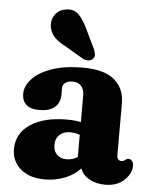

<svg xmlns="http://www.w3.org/2000/svg" viewBox="-52 -757 642 812"><g transform="rotate(5 269.0 -350.5)"><path d="M27.5 -104.5Q27.5 -171 85 -209.8Q142.5 -248.5 240.5 -248.5Q273 -248.5 299.5 -243V-357Q299.5 -382 286.2 -396.2Q273 -410.5 250 -410.5Q231 -410.5 219.2 -402Q207.5 -393.5 207.5 -380V-352.5Q207.5 -316.5 184.8 -297.5Q162 -278.5 120 -278.5Q82 -278.5 64 -295.2Q46 -312 46 -341Q46 -373.5 73.2 -403.8Q100.5 -434 154.8 -453.5Q209 -473 290 -473Q379.5 -473 422.5 -436.5Q465.5 -400 465.5 -336V-115Q465.5 -106.5 470 -100.2Q474.5 -94 484.5 -94Q490.5 -94 494.2 -95.8Q498 -97.5 501 -100Q503.5 -102 506.5 -103.8Q509.5 -105.5 513.5 -105.5Q524 -105.5 529.8 -97.5Q535.5 -89.5 535.5 -77.5Q535.5 -45.5 505.5 -16.8Q475.5 12 424.5 12Q385.5 12 357 -4.2Q328.5 -20.5 319 -48Q293 -19.5 253 -3.8Q213 12 168 12Q103.5 12 65.5 -20.5Q27.5 -53 27.5 -104.5ZM196.5 -137.5Q196.5 -110.5 212 -95.8Q227.5 -81 252.5 -81Q278 -81 299.5 -94.5V-189Q280.5 -196 258 -196Q230 -196 213.2 -180.2Q196.5 -164.5 196.5 -137.5ZM289 -635 326.5 -557.5Q332 -545 333.8 -533.8Q335.5 -522.5 327 -513.5Q319.5 -506 307.5 -505.5Q295.5 -505 284 -511L209.5 -555Q175.5 -572.5 159 -590Q142.5 -607.5 138 -633Q133 -659.5 148 -682.8Q163 -706 193 -711.5Q228 -718 250 -695.8Q272 -673.5 289 -635Z"/></g></svg>

Font: Fraunces 72pt SuperSoft
Style: Bold
Weight: 700
Version: Version 1.000;[0bf87f6ff]